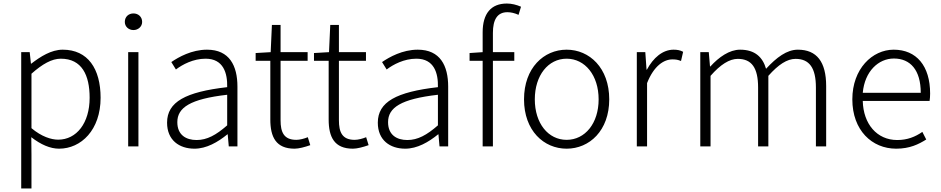

<svg xmlns="http://www.w3.org/2000/svg" viewBox="-20 -828 5323 1086"><path d="M100 238H158V46L157 -52C211 -10 264 13 314 13C439 13 549 -93 549 -275C549 -439 477 -547 335 -547C270 -547 209 -508 157 -468H155L148 -533H100ZM309 -38C270 -38 215 -55 158 -103V-411C220 -466 273 -496 324 -496C443 -496 487 -403 487 -275C487 -132 413 -38 309 -38Z M705 0H763V-533H705ZM735 -658C761 -658 784 -677 784 -704C784 -734 761 -752 735 -752C708 -752 686 -734 686 -704C686 -677 708 -658 735 -658Z M1080 13C1148 13 1212 -24 1266 -68H1268L1274 0H1323V-338C1323 -456 1278 -547 1151 -547C1064 -547 990 -505 949 -477L975 -435C1012 -463 1073 -496 1143 -496C1244 -496 1267 -414 1265 -335C1030 -308 925 -252 925 -134C925 -35 994 13 1080 13ZM1092 -36C1033 -36 983 -64 983 -137C983 -219 1055 -268 1265 -292V-119C1202 -64 1151 -36 1092 -36Z M1646 13C1670 13 1704 4 1735 -7L1721 -52C1702 -44 1676 -37 1656 -37C1585 -37 1567 -81 1567 -148V-484H1720V-533H1567V-687H1518L1511 -533L1426 -528V-484H1509V-152C1509 -53 1541 13 1646 13Z M1976 13C2000 13 2034 4 2065 -7L2051 -52C2032 -44 2006 -37 1986 -37C1915 -37 1897 -81 1897 -148V-484H2050V-533H1897V-687H1848L1841 -533L1756 -528V-484H1839V-152C1839 -53 1871 13 1976 13Z M2272 13C2340 13 2404 -24 2458 -68H2460L2466 0H2515V-338C2515 -456 2470 -547 2343 -547C2256 -547 2182 -505 2141 -477L2167 -435C2204 -463 2265 -496 2335 -496C2436 -496 2459 -414 2457 -335C2222 -308 2117 -252 2117 -134C2117 -35 2186 13 2272 13ZM2284 -36C2225 -36 2175 -64 2175 -137C2175 -219 2247 -268 2457 -292V-119C2394 -64 2343 -36 2284 -36Z M2927 -790C2902 -801 2874 -808 2847 -808C2757 -808 2710 -751 2710 -645V-533L2636 -528V-484H2710V0H2768V-484H2889V-533H2768V-642C2768 -717 2793 -759 2850 -759C2870 -759 2891 -754 2913 -744Z M3185 13C3314 13 3426 -89 3426 -266C3426 -444 3314 -547 3185 -547C3056 -547 2944 -444 2944 -266C2944 -89 3056 13 3185 13ZM3185 -37C3081 -37 3005 -130 3005 -266C3005 -402 3081 -496 3185 -496C3289 -496 3366 -402 3366 -266C3366 -130 3289 -37 3185 -37Z M3582 0H3640V-358C3679 -457 3736 -492 3783 -492C3804 -492 3814 -490 3832 -483L3844 -535C3827 -544 3811 -547 3790 -547C3728 -547 3675 -501 3639 -434H3637L3630 -533H3582Z M3941 0H3999V-399C4055 -463 4106 -495 4153 -495C4232 -495 4268 -444 4268 -333V0H4326V-399C4383 -463 4432 -495 4480 -495C4558 -495 4595 -444 4595 -333V0H4653V-341C4653 -478 4600 -547 4493 -547C4431 -547 4373 -504 4313 -439C4294 -504 4251 -547 4166 -547C4106 -547 4046 -505 3998 -452H3996L3989 -533H3941Z M5049 13C5126 13 5176 -12 5219 -39L5197 -82C5157 -54 5112 -36 5055 -36C4940 -36 4863 -127 4860 -257H5238C5240 -270 5241 -284 5241 -299C5241 -455 5164 -547 5035 -547C4914 -547 4801 -439 4801 -266C4801 -91 4912 13 5049 13ZM4860 -303C4871 -425 4949 -497 5036 -497C5129 -497 5188 -432 5188 -303Z"/></svg>

Font: Genne Gothic Light
Style: Regular
Weight: 300
Designer: Ryoko NISHIZUKA (kana & ideographs); Paul D. Hunt (Latin, Greek & Cyrillic); Wenlong ZHANG (bopomofo); Sandoll Communica
Foundry: Adobe Systems Incorporated
Version: Version 1.004;PS 1.004;hotconv 16.6.51;makeotf.lib2.5.65220